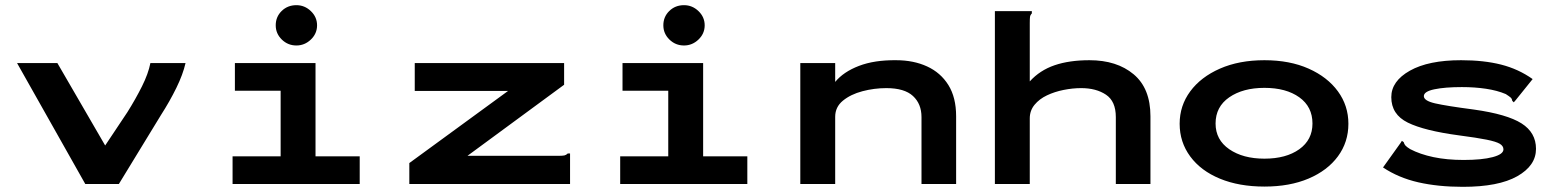

<svg xmlns="http://www.w3.org/2000/svg" viewBox="-20 -712 6040 743"><path d="M310 0 46 -468H202L387 -149L473 -278Q505 -329 529.5 -378Q554 -427 562 -468H698Q688 -424 662.5 -372Q637 -320 603 -267L440 0Z M880 0V-107H1066V-361H889V-468H1201V-107H1372V0ZM1127 -536Q1094 -536 1070.5 -559Q1047 -582 1047 -614Q1047 -647 1070 -669.5Q1093 -692 1127 -692Q1159 -692 1183 -669Q1207 -646 1207 -614Q1207 -582 1183 -559Q1159 -536 1127 -536Z M1564 -81 1946 -360H1585V-468H2163V-384L1789 -109H2140Q2157 -109 2164 -110.5Q2171 -112 2177 -118H2186V0H1564Z M2380 0V-107H2566V-361H2389V-468H2701V-107H2872V0ZM2627 -536Q2594 -536 2570.5 -559Q2547 -582 2547 -614Q2547 -647 2570 -669.5Q2593 -692 2627 -692Q2659 -692 2683 -669Q2707 -646 2707 -614Q2707 -582 2683 -559Q2659 -536 2627 -536Z M3077 0V-468H3212V-395Q3244 -434 3304 -457Q3364 -480 3448 -479Q3515 -479 3567.5 -455Q3620 -431 3650 -383Q3680 -335 3680 -262V0H3546V-259Q3546 -310 3513 -340.5Q3480 -371 3410 -371Q3363 -371 3317.5 -359Q3272 -347 3242 -322.5Q3212 -298 3212 -260V0Z M3830 -669H3973V-660Q3967 -654 3966 -647Q3965 -640 3965 -623V-397Q4004 -440 4061 -459.5Q4118 -479 4196 -479Q4302 -479 4367 -424.5Q4432 -370 4432 -262V0H4298V-259Q4298 -320 4260 -345.5Q4222 -371 4164 -371Q4131 -371 4096 -364Q4061 -357 4031.5 -343Q4002 -329 3983.5 -306.5Q3965 -284 3965 -254V0H3830Z M4873 10Q4775 10 4701 -20.5Q4627 -51 4586 -106.5Q4545 -162 4545 -233Q4545 -303 4586 -358.5Q4627 -414 4701 -446.5Q4775 -479 4873 -479Q4971 -479 5044 -446.5Q5117 -414 5157.5 -358.5Q5198 -303 5198 -233Q5198 -162 5157.5 -107Q5117 -52 5044 -21Q4971 10 4873 10ZM4873 -98Q4957 -98 5008 -134.5Q5059 -171 5059 -234Q5059 -299 5008 -335.5Q4957 -372 4873 -372Q4790 -372 4737 -335.5Q4684 -299 4684 -234Q4684 -171 4737 -134.5Q4790 -98 4873 -98Z M5641 11Q5545 11 5468.5 -6.5Q5392 -24 5332 -64L5400 -159L5405 -167L5412 -162Q5414 -154 5419 -148.5Q5424 -143 5437 -135Q5475 -115 5527 -104Q5579 -93 5644 -93Q5715 -93 5756.5 -104Q5798 -115 5798 -134Q5798 -147 5784 -155.5Q5770 -164 5733 -171.5Q5696 -179 5627 -188Q5492 -206 5428 -237.5Q5364 -269 5364 -336Q5364 -398 5436 -438.5Q5508 -479 5634 -479Q5722 -479 5789 -462Q5856 -445 5911 -406L5845 -324L5838 -316L5832 -322Q5831 -330 5826 -334.5Q5821 -339 5807 -348Q5774 -362 5730.5 -368.5Q5687 -375 5637 -375Q5572 -375 5531 -366.5Q5490 -358 5490 -340Q5490 -322 5533.5 -312Q5577 -302 5684 -288Q5812 -270 5868 -234.5Q5924 -199 5924 -136Q5924 -71 5851.5 -30Q5779 11 5641 11Z"/></svg>

Font: Inconsolata ExtraExpanded ExtraBold
Style: Regular
Weight: 800
Width: 8
Monospace: yes
Designer: Raph Levien, Cyreal, Brenton Simpson
Foundry: Raph Levien, Cyreal, Google
Version: Version 3.001; ttfautohint (v1.8.2.53-6de2)